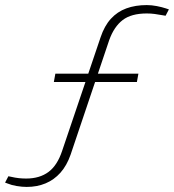

<svg xmlns="http://www.w3.org/2000/svg" viewBox="-60 -730 685 756"><path d="M45 6Q27 6 6 2.5Q-15 -1 -29 -7L-40 -11L-27 -36L-17 -34Q0 -30 14.5 -28.5Q29 -27 43 -27Q96 -27 131 -53Q166 -79 185 -137L336 -583Q351 -628 376.5 -656Q402 -684 437.5 -697Q473 -710 518 -710Q537 -710 557.5 -706Q578 -702 593 -697L605 -693L592 -668L580 -670Q564 -673 549 -675Q534 -677 518 -677Q457 -677 423 -651Q389 -625 370 -572L218 -121Q203 -78 178 -50Q153 -22 119.5 -8Q86 6 45 6ZM152 -407 158 -440H485L479 -407Z"/></svg>

Font: REM Thin
Style: Italic
Weight: 250
Italic angle: -11°
Designer: Octavio Pardo
Foundry: Ashler Design
Version: Version 1.005;gftools[0.9.28]